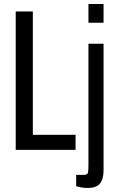

<svg xmlns="http://www.w3.org/2000/svg" viewBox="-20 -744 582 953"><path d="M58 0V-687H143V-75H355V0ZM419 -631V-724H494V-631ZM415 189Q408 189 396.5 188Q385 187 374 184.5Q363 182 358 180V124H395Q413 124 416 114.5Q419 105 419 79V-527H494V99Q494 133 484.5 153.5Q475 174 457 181.5Q439 189 415 189Z"/></svg>

Font: Archivo ExtraCondensed
Style: Regular
Weight: 400
Width: 2
Designer: Hector Gatti
Foundry: Omnibus-Type
Version: Version 2.001